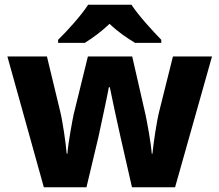

<svg xmlns="http://www.w3.org/2000/svg" viewBox="-20 -786 921 806"><path d="M532 -766H350C321 -721 262 -656 224 -619V-606H336C371 -628 405 -653 440 -686C474 -653 512 -627 547 -606H657V-619C622 -655 561 -721 532 -766ZM485 -215 534 0H715L870 -549H706L649 -321C637 -274 624 -183 620 -141H617C614 -185 598 -271 591 -304L535 -549H349L289 -305C285 -286 266 -186 263 -141H260C256 -186 244 -272 232 -321L177 -549H11L164 0H343L393 -210C404 -262 431 -385 437 -420H441C448 -385 474 -262 485 -215Z"/></svg>

Font: Noto Sans Arabic ExtBd
Style: Regular
Weight: 800
Designer: Monotype Design Team, Nadine Chahine, Nizar Qandah and Khaled Hosny
Foundry: Monotype Imaging Inc.
Version: Version 2.012